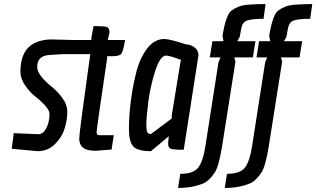

<svg xmlns="http://www.w3.org/2000/svg" viewBox="-20 -741 1565 950"><path d="M426 -469 428 -473H291L224 -469Q164 -465 164 -409Q164 -370 238 -310Q266 -287 289.5 -255Q313 -223 313 -185.5Q313 -148 299.5 -104.5Q286 -61 251 -27Q216 7 166 7L38 -5L48 -82L172 -77Q195 -78 210 -108.5Q225 -139 225 -178Q225 -207 154 -264Q127 -285 104.5 -318Q82 -351 81 -384Q81 -463 117 -502.5Q153 -542 228 -546L345 -543H432V-554L443 -612Q494 -612 508 -607.5Q522 -603 522 -580L515 -552L513 -543H599Q590 -489 581 -476Q572 -463 538 -463H510V-452Q458 -102 458 -87Q458 -72 472 -72H543L532 -1L454 5Q409 5 390.5 -10.5Q372 -26 372 -55Q372 -84 426 -469Z M793 -548Q820 -548 898 -522Q926 -520 944 -505.5Q962 -491 962 -467Q962 -466 889 0Q839 0 825.5 -5Q812 -10 812 -29Q812 -31 812 -34L815 -67L727 7Q660 7 639 -17Q618 -41 618 -101.5Q618 -162 626 -230.5Q634 -299 652 -374.5Q670 -450 706.5 -499Q743 -548 793 -548ZM802 -466Q772 -466 747.5 -388.5Q723 -311 713.5 -234.5Q704 -158 704 -127.5Q704 -97 708.5 -87.5Q713 -78 727 -78L830 -155V-172L873 -434L876 -445Q817 -466 802 -466Z M861 189 872 119Q938 119 961.5 87.5Q985 56 996 -16L1061 -433L1071 -457H1018L1031 -537H1086L1081 -564Q1098 -669 1126 -689Q1160 -714 1203.5 -717.5Q1247 -721 1294 -721L1284 -648Q1212 -648 1193 -635Q1179 -625 1174.5 -603.5Q1170 -582 1166 -558L1154 -537H1244L1231 -457H1139L1145 -436L1078 -12Q1062 83 1043 112Q1014 155 987 166Q932 189 861 189Z M1092 189 1103 119Q1169 119 1192.5 87.5Q1216 56 1227 -16L1292 -433L1302 -457H1249L1262 -537H1317L1312 -564Q1329 -669 1357 -689Q1391 -714 1434.5 -717.5Q1478 -721 1525 -721L1515 -648Q1443 -648 1424 -635Q1410 -625 1405.5 -603.5Q1401 -582 1397 -558L1385 -537H1475L1462 -457H1370L1376 -436L1309 -12Q1293 83 1274 112Q1245 155 1218 166Q1163 189 1092 189Z"/></svg>

Font: Economica
Style: Bold Italic
Weight: 700
Designer: Vicente Lamonaca
Foundry: Vicente Lamonaca
Version: Version 1.100